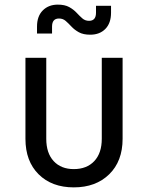

<svg xmlns="http://www.w3.org/2000/svg" viewBox="-20 -800 640 830"><path d="M299 10Q204 10 147 -46.5Q90 -103 90 -200V-550H180V-200Q180 -138 212 -103.5Q244 -69 299 -69Q355 -69 387.5 -103.5Q420 -138 420 -200V-550H510V-200Q510 -103 452 -46.5Q394 10 299 10ZM370 -650Q340 -650 321 -660.5Q302 -671 289 -685Q276 -699 264 -709.5Q252 -720 235 -720Q205 -720 205 -685V-655H140V-685Q140 -730 165 -755Q190 -780 230 -780Q260 -780 279 -769.5Q298 -759 311 -745Q324 -731 336 -720.5Q348 -710 365 -710Q395 -710 395 -745V-775H460V-745Q460 -700 435.5 -675Q411 -650 370 -650Z"/></svg>

Font: JetBrainsMono NF
Style: Regular
Weight: 400
Designer: Philipp Nurullin, Konstantin Bulenkov
Foundry: JetBrains
Version: Version 2.251; ttfautohint (v1.8.3);Nerd Fonts 2.2.2